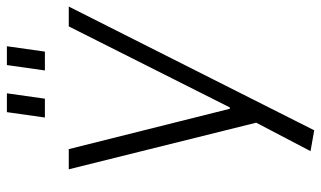

<svg xmlns="http://www.w3.org/2000/svg" viewBox="-212 -552 954 571"><g transform="rotate(-90 265.5 -267.0)"><path d="M101 179 200 -10 188 27 47 -540H107L227 -61H231L472 -540H531L163 190ZM273 -724 257 -611H201L217 -724ZM413 -724 397 -611H341L357 -724Z"/></g></svg>

Font: Pathway Extreme 28pt ExtraLight
Style: Italic
Weight: 250
Italic angle: -8°
Designer: Eduardo Rodriguez Tunni
Foundry: Eduardo Rodriguez Tunni
Version: Version 1.001;gftools[0.9.26]